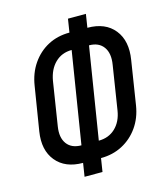

<svg xmlns="http://www.w3.org/2000/svg" viewBox="-117 -859 834 972"><g transform="rotate(-15 300.0 -372.5)"><path d="M205 25 216 -45Q123 -45 75.5 -103Q28 -161 43 -256L80 -485Q90 -550 123.5 -598.5Q157 -647 207 -673.5Q257 -700 320 -700L331 -770H425L414 -700Q508 -700 555 -641Q602 -582 586 -485L550 -256Q540 -193 506.5 -145.5Q473 -98 422.5 -71.5Q372 -45 310 -45L299 25ZM231 -133 308 -612Q256 -612 221 -578Q186 -544 176 -485L140 -256Q131 -199 155.5 -166Q180 -133 231 -133ZM322 -133Q374 -133 409 -166Q444 -199 453 -256L489 -485Q499 -544 474.5 -578Q450 -612 399 -612Z"/></g></svg>

Font: NKDuy Mono SemiBold
Style: Italic
Weight: 600
Italic angle: -9°
Monospace: yes
Designer: NKDuy
Foundry: NKDuy
Version: Version 2.251; ttfautohint (v1.8.4.7-5d5b)